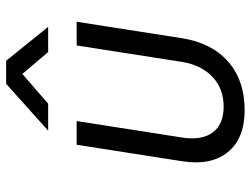

<svg xmlns="http://www.w3.org/2000/svg" viewBox="-118 -708 835 640"><g transform="rotate(-90 300.0 -387.5)"><path d="M253 10Q159 10 113.5 -46Q68 -102 83 -198L138 -550H217L162 -198Q152 -133 179 -96.5Q206 -60 265 -60Q324 -60 363.5 -96.5Q403 -133 414 -198L469 -550H548L493 -198Q477 -99 414.5 -44.5Q352 10 253 10ZM185 -645 341 -785H418L531 -645H447L374 -731L275 -645Z"/></g></svg>

Font: JetBrains Mono NL Light
Style: Italic
Weight: 300
Italic angle: -9°
Designer: Philipp Nurullin, Konstantin Bulenkov
Foundry: JetBrains
Version: Version 2.304; ttfautohint (v1.8.4.7-5d5b)